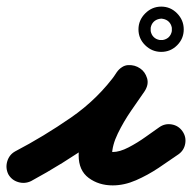

<svg xmlns="http://www.w3.org/2000/svg" viewBox="-70 -503 582 581"><path d="M-45 24Q-54 5 -48 -15Q-42 -35 -24 -45Q62 -90 144.5 -147Q227 -204 284 -284Q298 -305 318 -306Q338 -307 354 -296Q369 -286 375 -266.5Q381 -247 367 -226Q351 -203 327.5 -169Q304 -135 286.5 -99Q269 -63 269 -33Q269 -33 268 -35Q267 -38 264 -41Q259 -46 261.5 -44.5Q264 -43 271 -43Q292 -43 319 -57Q346 -71 371 -89Q396 -107 412 -118Q412 -118 412 -118Q412 -118 412 -118Q429 -130 449.5 -126.5Q470 -123 482 -106Q494 -89 490.5 -68.5Q487 -48 470 -36Q443 -17 410 5Q377 27 341.5 42.5Q306 58 271 58Q229 58 198.5 35.5Q168 13 168 -33Q168 -76 187 -121Q206 -166 233 -208Q260 -250 283 -284Q297 -304 317.5 -305.5Q338 -307 353 -296Q369 -285 375 -265.5Q381 -246 366 -226Q302 -135 211 -71Q120 -7 24 45Q5 54 -15 48Q-35 42 -45 24ZM413 -446Q402 -444 395 -437Q388 -430 386 -419Q386 -417 386 -415Q386 -413 386 -414Q386 -415 386 -413Q386 -411 386 -409Q388 -398 395 -391Q402 -384 413 -382Q415 -382 417 -382Q419 -382 418 -382Q417 -382 419 -382Q421 -382 423 -382Q434 -384 441 -391Q448 -398 450 -409Q450 -411 450 -413Q450 -415 450 -414Q450 -413 450 -415Q450 -417 450 -419Q448 -430 441 -437Q434 -444 423 -446Q421 -446 419 -446.5Q417 -447 418 -447Q419 -447 417 -446.5Q415 -446 413 -446ZM349 -414Q349 -442 369.5 -462.5Q390 -483 418 -483Q446 -483 466 -462.5Q486 -442 486 -414Q486 -386 466 -366Q446 -346 418 -346Q390 -346 369.5 -366Q349 -386 349 -414Z"/></svg>

Font: FRB American Cursive Ultra
Style: Bold Italic
Weight: 1000
Italic angle: -25°
Version: Version 2.0;Modular Font Editor K font №1